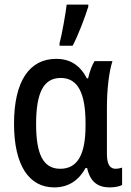

<svg xmlns="http://www.w3.org/2000/svg" viewBox="-20 -805 570 835"><path d="M239 -617V-606H296C323 -658 349 -729 364 -776V-785H270C266 -750 249 -652 239 -617ZM216 10C280 10 324 -23 352 -74H359C372 -14 406 10 457 10C481 10 503 5 511 -1V-76C503 -73 492 -71 483 -71C458 -71 445 -90 445 -136V-339C445 -416 454 -493 469 -539H391C379 -520 369 -490 363 -464H358C328 -521 286 -549 224 -549C108 -549 41 -452 41 -267C41 -86 106 10 216 10ZM242 -71C168 -71 137 -134 137 -265C137 -401 169 -466 244 -466C320 -466 352 -398 352 -268V-259C352 -134 318 -71 242 -71Z"/></svg>

Font: Noto Sans Mono Condensed Medium
Style: Regular
Weight: 500
Width: 3
Designer: Monotype Design Team
Foundry: Monotype Imaging Inc.
Version: Version 2.014